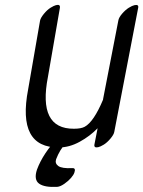

<svg xmlns="http://www.w3.org/2000/svg" viewBox="-20 -561 582 780"><path d="M282.2 140Q279.4 149 268.8 161.5Q258.2 174 241.7 185.5Q225.2 197 213.1 198Q160.9 201 138.8 185Q116.7 169 130.2 128Q155.1 61 217.8 -4Q232.1 -19 248.3 -27.5Q264.6 -36 272.3 -32.5Q280 -29 274.7 -15Q269.5 -1 246.5 22.5Q223.4 46 207.9 86Q202.4 103 217 113.5Q231.6 124 273.8 122Q288.9 121 282.2 140ZM378.8 37Q360.4 41 363.8 25L376.5 -40Q345.7 -8 303.7 15Q261.7 38 219.7 38Q48.5 40 94.3 -198L142.7 -477Q144.7 -488 158.1 -504.5Q171.6 -521 185.3 -529.5Q199.1 -538 207.2 -540Q225.7 -545 223.3 -529L174.8 -249Q133.2 -37 280.3 -38Q309.3 -38 324 -46Q360.8 -66 398.6 -156Q398.7 -157 398.9 -159L460.8 -478Q462.9 -490 476.2 -505.5Q489.6 -521 503.3 -529.5Q517.1 -538 526.2 -540Q544.6 -544 541.3 -529L444.2 -25Q442.2 -14 428.8 2Q415.4 18 401.7 26.5Q387.9 35 378.8 37Z"/></svg>

Font: Kavivanar
Style: Regular
Weight: 400
Designer: Tharique Azeez
Foundry: Tharique Azeez
Version: Version 1.88